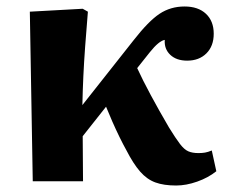

<svg xmlns="http://www.w3.org/2000/svg" viewBox="-20 -559 732 592"><path d="M523 13Q485 13 459 3.5Q433 -6 412 -30Q391 -54 369 -97Q360 -113 348.5 -136.5Q337 -160 326 -185Q315 -210 307 -230L235 -139L236 0H81L72 -523L235 -532L251 -523Q246 -463 242.5 -415Q239 -367 237 -324Q235 -281 234 -235L392 -435Q438 -494 472 -516.5Q506 -539 549 -539Q591 -539 615 -516.5Q639 -494 639 -455Q639 -417 616.5 -394.5Q594 -372 557 -372Q524 -372 505 -390Q486 -408 488 -436Q470 -433 442 -398L403 -349Q420 -312 445 -265.5Q470 -219 501 -166Q522 -132 535 -115Q548 -98 560.5 -92.5Q573 -87 592 -87Q603 -87 612 -88.5Q621 -90 633 -95L647 -31Q622 -11 588 1Q554 13 523 13Z"/></svg>

Font: Literata 7pt
Style: Bold
Weight: 700
Designer: Latin by Veronika Burian and Jose Scaglione. Greek by Irene Vlachou. Cyrillic by Vera Evstafieva.
Foundry: TypeTogether
Version: Version 3.002